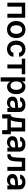

<svg xmlns="http://www.w3.org/2000/svg" viewBox="2446 -3023 776 5708"><g transform="rotate(90 2834.0 -169.0)"><path d="M59.6 -530.3H507.8V0H387.7V-428.7H178.7V0H59.6Z M604.5 -262.7Q604.5 -344.7 635.7 -406.7Q667 -468.8 724.6 -502.9Q782.2 -537.1 858.4 -537.1Q935.1 -537.1 992.7 -502.9Q1050.3 -468.8 1081.3 -406.7Q1112.3 -344.7 1112.3 -262.7Q1112.3 -181.2 1081.1 -119.1Q1049.8 -57.1 992.4 -23.2Q935.1 10.7 858.4 10.7Q782.2 10.7 724.6 -23.4Q667 -57.6 635.7 -119.4Q604.5 -181.2 604.5 -262.7ZM986.3 -263.7Q986.3 -313 971.9 -352.8Q957.5 -392.6 929 -415.5Q900.4 -438.5 859.4 -438.5Q817.4 -438.5 788.3 -415.5Q759.3 -392.6 744.9 -353Q730.5 -313.5 730.5 -263.7Q730.5 -213.9 744.9 -174.3Q759.3 -134.8 788.3 -111.8Q817.4 -88.9 859.4 -88.9Q900.4 -88.9 929 -111.8Q957.5 -134.8 971.9 -174.3Q986.3 -213.9 986.3 -263.7Z M1186.5 -262.7Q1186.5 -343.3 1217.8 -405.5Q1249 -467.8 1306.4 -502.4Q1363.8 -537.1 1440.4 -537.1Q1504.4 -537.1 1554.4 -513.7Q1604.5 -490.2 1634 -447.3Q1663.6 -404.3 1668 -347.7H1548.8Q1541 -387.7 1513.2 -412.6Q1485.4 -437.5 1441.4 -437.5Q1402.8 -437.5 1373.8 -416.7Q1344.7 -396 1328.6 -357.2Q1312.5 -318.4 1312.5 -265.6Q1312.5 -211.4 1328.4 -172.1Q1344.2 -132.8 1373.3 -111.8Q1402.3 -90.8 1441.4 -90.8Q1483.4 -90.8 1512.2 -114.3Q1541 -137.7 1548.8 -180.7H1668Q1663.1 -124.5 1634 -81.1Q1605 -37.6 1555.2 -13.4Q1505.4 10.7 1440.4 10.7Q1362.8 10.7 1305.4 -23.9Q1248 -58.6 1217.3 -120.6Q1186.5 -182.6 1186.5 -262.7Z M1724.6 -530.3H2188.5V-428.7H2015.6V0H1896.5V-428.7H1724.6Z M2278.3 -530.3H2400.4V-443.4H2408.2Q2428.2 -482.4 2463.4 -509.8Q2498.5 -537.1 2560.5 -537.1Q2622.6 -537.1 2672.1 -505.4Q2721.7 -473.6 2750.5 -412.1Q2779.3 -350.6 2779.3 -264.6Q2779.3 -179.2 2751 -117.2Q2722.7 -55.2 2673.1 -22.7Q2623.5 9.8 2560.5 9.8Q2455.1 9.8 2408.2 -84H2403.3V199.2H2278.3ZM2526.4 -92.8Q2566.4 -92.8 2594.7 -114.7Q2623 -136.7 2637.7 -175.8Q2652.3 -214.8 2652.3 -265.6Q2652.3 -315.4 2637.9 -354Q2623.5 -392.6 2595.2 -414.1Q2566.9 -435.5 2526.4 -435.5Q2486.3 -435.5 2458 -414.6Q2429.7 -393.6 2415 -355.2Q2400.4 -316.9 2400.4 -265.6Q2400.4 -213.9 2415 -174.8Q2429.7 -135.7 2458 -114.3Q2486.3 -92.8 2526.4 -92.8Z M3049.8 -309.6Q3134.3 -315.4 3185.5 -317.4V-359.4Q3185.5 -398.9 3160.6 -420.7Q3135.7 -442.4 3089.8 -442.4Q3049.3 -442.4 3023.4 -425.3Q2997.6 -408.2 2990.2 -378.9H2870.1Q2874.5 -424.3 2902.3 -460.2Q2930.2 -496.1 2979 -516.6Q3027.8 -537.1 3092.8 -537.1Q3148.4 -537.1 3197.5 -519.8Q3246.6 -502.4 3278.1 -461.7Q3309.6 -420.9 3309.6 -354.5V0H3190.4V-73.2H3186.5Q3167 -36.1 3127.9 -12.7Q3088.9 10.7 3030.3 10.7Q2979 10.7 2938.7 -7.8Q2898.4 -26.4 2875.5 -62.5Q2852.5 -98.6 2852.5 -149.4Q2852.5 -231.4 2908 -267.8Q2963.4 -304.2 3049.8 -309.6ZM3062.5 -81.1Q3099.1 -81.1 3127.4 -95.7Q3155.8 -110.4 3171.1 -135.5Q3186.5 -160.6 3186.5 -190.4L3186 -233.9L3069.3 -226.6Q3023.4 -222.7 2998 -203.6Q2972.7 -184.6 2972.7 -150.4Q2972.7 -116.7 2997.1 -98.9Q3021.5 -81.1 3062.5 -81.1Z M3379.9 -102.5H3421.9Q3453.1 -126.5 3467.5 -184.3Q3481.9 -242.2 3490.2 -343.8L3504.9 -530.3H3887.7V-102.5H3969.7V154.3H3849.6V0H3502V154.3H3379.9ZM3768.6 -102.5V-429.7H3613.3L3604.5 -343.8Q3597.2 -252 3585.2 -194.3Q3573.2 -136.7 3549.8 -102.5Z M4226.6 -309.6Q4311 -315.4 4362.3 -317.4V-359.4Q4362.3 -398.9 4337.4 -420.7Q4312.5 -442.4 4266.6 -442.4Q4226.1 -442.4 4200.2 -425.3Q4174.3 -408.2 4167 -378.9H4046.9Q4051.3 -424.3 4079.1 -460.2Q4106.9 -496.1 4155.8 -516.6Q4204.6 -537.1 4269.5 -537.1Q4325.2 -537.1 4374.3 -519.8Q4423.3 -502.4 4454.8 -461.7Q4486.3 -420.9 4486.3 -354.5V0H4367.2V-73.2H4363.3Q4343.8 -36.1 4304.7 -12.7Q4265.6 10.7 4207 10.7Q4155.8 10.7 4115.5 -7.8Q4075.2 -26.4 4052.2 -62.5Q4029.3 -98.6 4029.3 -149.4Q4029.3 -231.4 4084.7 -267.8Q4140.1 -304.2 4226.6 -309.6ZM4239.3 -81.1Q4275.9 -81.1 4304.2 -95.7Q4332.5 -110.4 4347.9 -135.5Q4363.3 -160.6 4363.3 -190.4L4362.8 -233.9L4246.1 -226.6Q4200.2 -222.7 4174.8 -203.6Q4149.4 -184.6 4149.4 -150.4Q4149.4 -116.7 4173.8 -98.9Q4198.2 -81.1 4239.3 -81.1Z M4566.4 -102.5H4585Q4612.8 -102.5 4629.2 -119.9Q4645.5 -137.2 4653.8 -178.7Q4662.1 -220.2 4665 -295.9L4673.8 -530.3H5060.5V0H4940.4V-428.7H4787.1L4778.3 -256.8Q4774.4 -167.5 4755.1 -111.1Q4735.8 -54.7 4699.2 -27.3Q4662.6 0 4605.5 0H4566.4Z M5350.6 -309.6Q5435.1 -315.4 5486.3 -317.4V-359.4Q5486.3 -398.9 5461.4 -420.7Q5436.5 -442.4 5390.6 -442.4Q5350.1 -442.4 5324.2 -425.3Q5298.3 -408.2 5291 -378.9H5170.9Q5175.3 -424.3 5203.1 -460.2Q5231 -496.1 5279.8 -516.6Q5328.6 -537.1 5393.6 -537.1Q5449.2 -537.1 5498.3 -519.8Q5547.4 -502.4 5578.9 -461.7Q5610.4 -420.9 5610.4 -354.5V0H5491.2V-73.2H5487.3Q5467.8 -36.1 5428.7 -12.7Q5389.6 10.7 5331.1 10.7Q5279.8 10.7 5239.5 -7.8Q5199.2 -26.4 5176.3 -62.5Q5153.3 -98.6 5153.3 -149.4Q5153.3 -231.4 5208.7 -267.8Q5264.2 -304.2 5350.6 -309.6ZM5363.3 -81.1Q5399.9 -81.1 5428.2 -95.7Q5456.5 -110.4 5471.9 -135.5Q5487.3 -160.6 5487.3 -190.4L5486.8 -233.9L5370.1 -226.6Q5324.2 -222.7 5298.8 -203.6Q5273.4 -184.6 5273.4 -150.4Q5273.4 -116.7 5297.9 -98.9Q5322.3 -81.1 5363.3 -81.1Z"/></g></svg>

Font: Pretendard JP SemiBold
Style: Regular
Weight: 600
Designer: Base glyphs from Inter by Rasmus Andersson; Hangeul glyphs from Noto Sans CJK(Source Han Sans) by Jang Soo-young and Kan
Foundry: Kil Hyung-jin
Version: Version 1.309